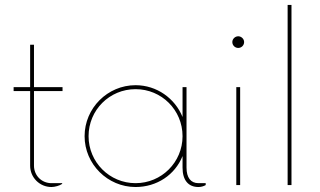

<svg xmlns="http://www.w3.org/2000/svg" viewBox="-20 -750 1297 778"><path d="M233.4 -380.9V-397H117.7V-568.8H102.1V-397H35.2V-380.9H102.1V-78.6C102.1 -30.8 140.6 7.8 188.5 7.8C201.7 7.8 221.7 2.4 231.9 -4.9V-7.8H188.5C148.4 -7.8 117.7 -39.1 117.7 -78.6V-380.9Z M784.2 -7.8C752.9 -7.8 735.8 -30.3 735.8 -70.8V-397H719.7V-275.9C689 -351.6 615.2 -404.8 529.3 -404.8C416 -404.8 322.8 -312 322.8 -198.2C322.8 -85 416 7.8 529.3 7.8C615.2 7.8 689 -41 719.7 -117.7V-70.8C719.7 -20 742.7 7.8 784.2 7.8C794.4 7.8 804.7 4.9 813.5 0V-7.8ZM529.3 -7.8C423.8 -7.8 338.9 -92.8 338.9 -198.2C338.9 -304.2 423.8 -388.7 529.3 -388.7C634.8 -388.7 719.7 -304.2 719.7 -198.2C719.7 -92.8 634.8 -7.8 529.3 -7.8Z M945.3 -555.7C958 -555.7 969.2 -565.9 969.2 -579.6C969.2 -592.3 958 -603 945.3 -603C932.6 -603 921.4 -592.3 921.4 -579.6C921.4 -565.9 932.6 -555.7 945.3 -555.7ZM937.5 0H953.1V-397H937.5Z M1145.5 0H1161.1V-730H1145.5Z"/></svg>

Font: Now Thin
Style: Regular
Weight: 100
Designer: Alfredo Marco Pradil
Foundry: Alfredo Marco Pradil
Version: Version 1.200;hotconv 1.0.109;makeotfexe 2.5.65596